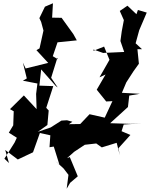

<svg xmlns="http://www.w3.org/2000/svg" viewBox="-20 -907 918 1175"><path d="M705 0 778 -81 724 -104 737 -145 848 -152 781 -149 654 -153 763 -252 771 -322 836 -333 726 -339 753 -403 797 -471 830 -517 821 -606H849L810 -642L832 -722L878 -830L824 -846L815 -820L760 -872L713 -840L738 -784L725 -715L717 -656L740 -589L611 -583L552 -604V-596L617 -622L650 -541L589 -434L626 -451L572 -358L630 -286L668 -288L621 -187L528 -208L471 -148L402 -147L423 -162L390 -171L356 -169L290 -127L211 -100L270 -142L278 -231L263 -247L306 -380L221 -383L232 -482L322 -380L333 -372L293 -431L331 -553L335 -544L303 -563L332 -648C371 -652 410 -656 450 -660L429 -698L357 -798L299 -799L304 -887L255 -866L221 -796L232 -772L246 -720L222 -611L203 -600L275 -522L137 -488L120 -524L144 -427L120 -413L209 -396L201 -332L204 -239L126 -323L41 -239L64 -226L61 -140L34 -95L83 -64L69 -34L7 64L35 91L12 11L89 69L182 25L224 -93L288 -79L283 -6L309 -10L344 102L309 69L369 124L399 163L388 248L409 212L456 172L407 54L390 61L434 22L499 -21L569 -29L603 -5L694 -33L713 42Z"/></svg>

Font: Hussar Lance
Style: ExBdObl
Weight: 700
Foundry: Cannot Into Space Fonts, PlusOne Fonts
Version: Version 2.270